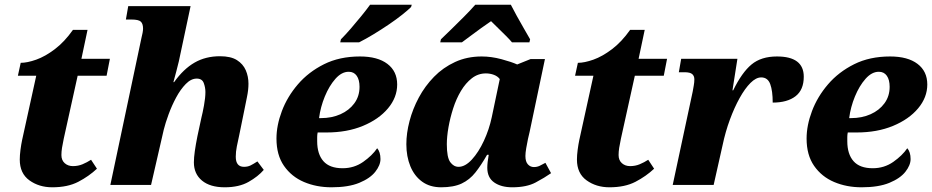

<svg xmlns="http://www.w3.org/2000/svg" viewBox="-20 -786 3961 816"><path d="M202 10Q146 10 105 -19.5Q64 -49 64 -108Q64 -126 67 -149Q70 -172 74 -191L134 -464H56L68 -519Q96 -519 134 -532.5Q172 -546 213 -577Q254 -608 290 -659H352L326 -536H447L433 -464H310L251 -197Q246 -174 243.5 -157.5Q241 -141 241 -127Q241 -105 255 -92.5Q269 -80 290 -80Q312 -80 331 -88Q350 -96 367 -107L392 -69Q358 -37 313 -13.5Q268 10 202 10Z M935 10Q873 10 838.5 -18.5Q804 -47 804 -96Q804 -116 808 -144Q812 -172 819 -207L836 -286Q841 -305 847 -338Q853 -371 853 -395Q853 -414 846 -433Q839 -452 816 -452Q792 -452 769.5 -429Q747 -406 728.5 -371.5Q710 -337 696.5 -300Q683 -263 676 -235L622 0H449L581 -624Q584 -635 586 -646.5Q588 -658 588 -664Q588 -685 578.5 -694Q569 -703 539 -703H515L525 -760H790L740 -525Q736 -508 729 -481.5Q722 -455 717 -437H720Q760 -493 807 -520Q854 -547 915 -547Q961 -547 987 -530.5Q1013 -514 1024.5 -487.5Q1036 -461 1036 -430Q1036 -404 1029.5 -373Q1023 -342 1018 -316L997 -213Q991 -186 986.5 -163.5Q982 -141 982 -120Q982 -77 1017 -77Q1033 -77 1045 -83Q1057 -89 1074 -100L1101 -64Q1077 -36 1036.5 -13Q996 10 935 10Z M1389 10Q1325 10 1272 -12.5Q1219 -35 1187 -81Q1155 -127 1155 -197Q1155 -253 1178 -314Q1201 -375 1246 -427.5Q1291 -480 1357 -513Q1423 -546 1510 -546Q1585 -546 1626.5 -514.5Q1668 -483 1668 -427Q1668 -372 1629 -325.5Q1590 -279 1522.5 -251Q1455 -223 1368 -223H1330Q1328 -213 1328 -203.5Q1328 -194 1328 -186Q1328 -131 1354.5 -101Q1381 -71 1436 -71Q1485 -71 1523.5 -98Q1562 -125 1583 -156Q1597 -140 1597 -110Q1597 -84 1575 -56Q1553 -28 1507 -9Q1461 10 1389 10ZM1344 -284Q1390 -284 1427 -300.5Q1464 -317 1486 -347Q1508 -377 1508 -417Q1508 -447 1496 -464Q1484 -481 1462 -481Q1432 -481 1405.5 -451Q1379 -421 1360.5 -376Q1342 -331 1336 -284ZM1426 -606 1429 -619Q1448 -638 1470.5 -664Q1493 -690 1515 -717Q1537 -744 1553 -766H1730L1727 -756Q1715 -744 1690 -724Q1665 -704 1632.5 -682Q1600 -660 1567 -640Q1534 -620 1506 -606Z M1855 10Q1807 10 1774 -14Q1741 -38 1724 -79.5Q1707 -121 1707 -173Q1707 -220 1720.5 -271.5Q1734 -323 1760 -371.5Q1786 -420 1824.5 -459.5Q1863 -499 1914 -522.5Q1965 -546 2027 -546Q2068 -546 2111 -534.5Q2154 -523 2178 -512L2235 -535H2296L2231 -226Q2228 -215 2224 -196Q2220 -177 2216.5 -156.5Q2213 -136 2213 -123Q2213 -99 2223.5 -87.5Q2234 -76 2249 -76Q2262 -76 2273 -81Q2284 -86 2298 -94L2322 -50Q2295 -31 2256.5 -10.5Q2218 10 2157 10Q2110 10 2080.5 -10.5Q2051 -31 2051 -73Q2051 -84 2052.5 -97.5Q2054 -111 2057 -128H2050Q2025 -84 2000.5 -53Q1976 -22 1942 -6Q1908 10 1855 10ZM1929 -77Q1957 -77 1985.5 -108Q2014 -139 2036.5 -187.5Q2059 -236 2070 -288L2104 -450Q2095 -462 2079 -468Q2063 -474 2045 -474Q2012 -474 1985.5 -453.5Q1959 -433 1939 -399.5Q1919 -366 1906 -325.5Q1893 -285 1886 -245Q1879 -205 1879 -173Q1879 -117 1893.5 -97Q1908 -77 1929 -77ZM1854 -619Q1874 -638 1900 -663.5Q1926 -689 1952.5 -715.5Q1979 -742 2000 -766H2151Q2161 -746 2176 -719Q2191 -692 2206.5 -665Q2222 -638 2233 -619L2230 -606H2156Q2147 -617 2130.5 -633.5Q2114 -650 2096.5 -667Q2079 -684 2067 -696Q2049 -684 2025.5 -667Q2002 -650 1980 -633.5Q1958 -617 1943 -606H1851Z M2570 10Q2514 10 2473 -19.5Q2432 -49 2432 -108Q2432 -126 2435 -149Q2438 -172 2442 -191L2502 -464H2424L2436 -519Q2464 -519 2502 -532.5Q2540 -546 2581 -577Q2622 -608 2658 -659H2720L2694 -536H2815L2801 -464H2678L2619 -197Q2614 -174 2611.5 -157.5Q2609 -141 2609 -127Q2609 -105 2623 -92.5Q2637 -80 2658 -80Q2680 -80 2699 -88Q2718 -96 2735 -107L2760 -69Q2726 -37 2681 -13.5Q2636 10 2570 10Z M2924 -397Q2926 -409 2928.5 -422.5Q2931 -436 2931 -449Q2931 -463 2922 -471Q2913 -479 2889 -479H2865L2875 -536H3114L3093 -402H3096Q3133 -478 3174 -512Q3215 -546 3282 -546Q3396 -546 3396 -460Q3396 -404 3361 -377Q3326 -350 3264 -350Q3264 -400 3253.5 -428.5Q3243 -457 3215 -457Q3193 -457 3169.5 -433.5Q3146 -410 3123.5 -369.5Q3101 -329 3082 -277.5Q3063 -226 3051 -169L3013 0H2839Z M3642 10Q3578 10 3525 -12.5Q3472 -35 3440 -81Q3408 -127 3408 -197Q3408 -253 3431 -314Q3454 -375 3499 -427.5Q3544 -480 3610 -513Q3676 -546 3763 -546Q3838 -546 3879.5 -514.5Q3921 -483 3921 -427Q3921 -372 3882 -325.5Q3843 -279 3775.5 -251Q3708 -223 3621 -223H3583Q3581 -213 3581 -203.5Q3581 -194 3581 -186Q3581 -131 3607.5 -101Q3634 -71 3689 -71Q3738 -71 3776.5 -98Q3815 -125 3836 -156Q3850 -140 3850 -110Q3850 -84 3828 -56Q3806 -28 3760 -9Q3714 10 3642 10ZM3597 -284Q3643 -284 3680 -300.5Q3717 -317 3739 -347Q3761 -377 3761 -417Q3761 -447 3749 -464Q3737 -481 3715 -481Q3685 -481 3658.5 -451Q3632 -421 3613.5 -376Q3595 -331 3589 -284Z"/></svg>

Font: Noto Serif ExtraBold
Style: Italic
Weight: 800
Italic angle: -12°
Designer: Monotype Design Team
Foundry: Monotype Imaging Inc.
Version: Version 2.013